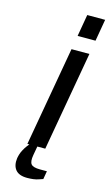

<svg xmlns="http://www.w3.org/2000/svg" viewBox="-128 -726 536 933"><g transform="rotate(15 139.5 -260.0)"><path d="M170 -570 189 -680H279L260 -570ZM70 0 158 -500H248L160 0ZM111 160Q70 160 52.5 138.5Q35 117 40 80Q44 57 53.5 39Q63 21 71.5 10.5Q80 0 80 0H120L112 45Q106 79 116.5 91.5Q127 104 161 104H196L189 145Q189 145 167 152.5Q145 160 111 160Z"/></g></svg>

Font: Cuprum
Style: Italic
Weight: 400
Italic angle: -10°
Designer: Jovanny Lemonad
Foundry: Jovanny Lemonad
Version: Version 3.000